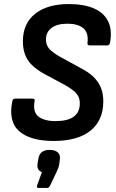

<svg xmlns="http://www.w3.org/2000/svg" viewBox="-20 -685 571 948"><path d="M245 11Q130 11 75 -37Q20 -85 41 -186Q43 -198 55 -198H140Q154 -198 151 -186Q141 -132 170 -109.5Q199 -87 254 -87Q314 -87 344 -109Q374 -131 374 -174Q374 -194 367 -208.5Q360 -223 344.5 -236Q329 -249 303 -264L195 -322Q160 -342 137.5 -364Q115 -386 104 -415Q93 -444 93 -481Q93 -569 153.5 -617Q214 -665 320 -665Q393 -665 442.5 -644Q492 -623 513.5 -580.5Q535 -538 523 -473Q520 -461 511 -461H422Q410 -461 412 -474Q418 -523 391.5 -545.5Q365 -568 313 -568Q263 -568 235 -547.5Q207 -527 207 -490Q207 -473 213.5 -459Q220 -445 234.5 -433Q249 -421 272 -407L380 -348Q419 -328 443 -304Q467 -280 478.5 -251Q490 -222 490 -184Q490 -91 427 -40Q364 11 245 11ZM171 243Q159 243 163 231L187 165Q159 155 166 119L169 101Q173 76 187 65.5Q201 55 225 55Q252 55 266 68Q280 81 275 106L273 123Q271 136 267 146.5Q263 157 256 171L227 232Q221 243 213 243Z"/></svg>

Font: Sofia Sans Semi Condensed
Style: Bold Italic
Weight: 700
Italic angle: -9°
Version: Version 4.100